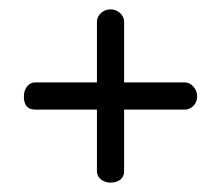

<svg xmlns="http://www.w3.org/2000/svg" viewBox="-20 -446 471 410"><path d="M216 -56Q204 -56 195.5 -63Q187 -70 187 -80V-212H55Q31 -212 31 -240Q31 -253 38 -261.5Q45 -270 55 -270H187V-400Q187 -410 195.5 -418Q204 -426 216 -426Q228 -426 236.5 -418Q245 -410 245 -400V-270H375Q385 -270 393 -261Q401 -252 401 -240Q401 -228 393 -220Q385 -212 375 -212H245V-80Q245 -69 237 -62.5Q229 -56 216 -56Z"/></svg>

Font: Dosis
Style: Regular
Weight: 400
Designer: Edgar Tolentino, Pablo Impallari, Igino Marini
Foundry: Edgar Tolentino, Pablo Impallari, Igino Marini
Version: Version 1.007